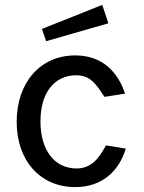

<svg xmlns="http://www.w3.org/2000/svg" viewBox="-20 -753 588 783"><path d="M397 -733 151 -635 168 -585 422 -658ZM287 -527C143 -527 48 -415 48 -256C48 -98 144 10 287 10C395 10 465 -54 493 -147L412 -160C384 -108 353 -66 292 -66C202 -66 145 -141 145 -258C145 -374 201 -446 291 -446C347 -446 371 -412 406 -358L490 -371C461 -459 398 -527 287 -527Z"/></svg>

Font: United Sans Medium
Style: Regular
Weight: 500
Designer: Pablo Impallari, Rodrigo Fuenzalida (Modified by Dan O. Williams)
Version: Version 1.000;PS 001.000;hotconv 1.0.88;makeotf.lib2.5.64775